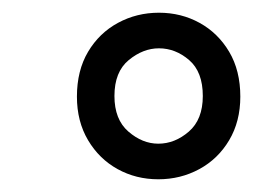

<svg xmlns="http://www.w3.org/2000/svg" viewBox="-20 -732 398 302"><path d="M229 -450Q194 -450 165 -466Q136 -482 118.5 -511.5Q101 -541 101 -580Q101 -621 118.5 -650.5Q136 -680 165.5 -696Q195 -712 230 -712Q265 -712 294 -696Q323 -680 340.5 -650.5Q358 -621 358 -580Q358 -541 340.5 -511.5Q323 -482 293.5 -466Q264 -450 229 -450ZM229 -506Q255 -506 277 -525Q299 -544 299 -581Q299 -619 277.5 -637.5Q256 -656 230 -656Q205 -656 182.5 -637.5Q160 -619 160 -581Q160 -544 182 -525Q204 -506 229 -506Z"/></svg>

Font: DM Sans 24pt Light
Style: Italic
Weight: 300
Italic angle: -10°
Designer: Colophon Foundry, Jonny Pinhorn
Foundry: Colophon Foundry
Version: Version 4.004;gftools[0.9.30]